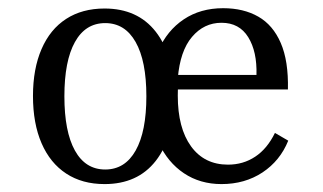

<svg xmlns="http://www.w3.org/2000/svg" viewBox="-20 -447 803 478"><path d="M240.3 11.3Q184.7 11.3 144.8 -14.9Q104.8 -41.1 83.5 -90.3Q62.1 -139.5 62.1 -208.1Q62.1 -275.8 83.5 -325Q104.8 -374.2 144.8 -400Q184.7 -425.8 240.3 -425.8Q322.6 -425.8 367.7 -368.1Q412.9 -310.5 412.9 -207.3Q412.9 -104 367.7 -46.4Q322.6 11.3 240.3 11.3ZM241.9 -25Q291.1 -25 317.7 -72.2Q344.4 -119.4 344.4 -207.3Q344.4 -295.2 317.7 -342.3Q291.1 -389.5 241.9 -389.5Q192.7 -389.5 166.5 -342.3Q140.3 -295.2 140.3 -207.3Q140.3 -119.4 166.5 -72.2Q192.7 -25 241.9 -25ZM531.5 11.3Q478.2 11.3 437.9 -15.7Q397.6 -42.7 375 -91.5Q352.4 -140.3 352.4 -206.5Q352.4 -271.8 374.2 -321.4Q396 -371 437.5 -398.8Q479 -426.6 535.5 -426.6Q586.3 -426.6 623 -405.6Q659.7 -384.7 679 -339.9Q698.4 -295.2 696.8 -224.2H391.1L390.3 -260.5H618.5Q620.2 -318.5 598 -354.4Q575.8 -390.3 531.5 -390.3Q487.9 -390.3 458.1 -355.2Q428.2 -320.2 422.6 -251.6L424.2 -249.2Q423.4 -241.9 423 -232.7Q422.6 -223.4 422.6 -208.9Q422.6 -128.2 455.6 -82.7Q488.7 -37.1 547.6 -37.1Q585.5 -37.1 615.3 -56.9Q645.2 -76.6 664.5 -116.1L697.6 -96.8Q677.4 -46.8 633.5 -17.7Q589.5 11.3 531.5 11.3Z"/></svg>

Font: Playfair 9pt Light
Style: Regular
Weight: 300
Designer: Claus Eggers Sørensen
Foundry: Claus Eggers Sørensen
Version: Version 2.001;gftools[0.9.30]